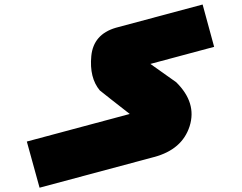

<svg xmlns="http://www.w3.org/2000/svg" viewBox="-499 -921 1357 1077"><g transform="rotate(-15 180.0 -382.0)"><path d="M-394.5 -3.9Q-395.5 -70.3 -396.5 -272.5Q-247.1 -272.5 -22.5 -272.5Q201.2 -272.5 201.2 -272.5Q168.9 -314.5 121.1 -378.9Q73.2 -443.4 73.2 -443.4Q34.2 -527.3 77.1 -642.6Q120.1 -756.8 251 -759.8Q418.9 -759.8 754.9 -759.8Q754.9 -698.2 755.9 -513.7Q663.1 -513.7 385.7 -513.7Q414.1 -479.5 456.1 -428.7Q499 -377 499 -377Q582 -235.4 507.8 -119.1Q433.6 -3.9 271.5 -3.9Q270.5 -3.9 268.6 -3.9Q46.9 -3.9 -394.5 -3.9Z"/></g></svg>

Font: Star Wars
Style: Regular
Weight: 400
Version: Version 1.0